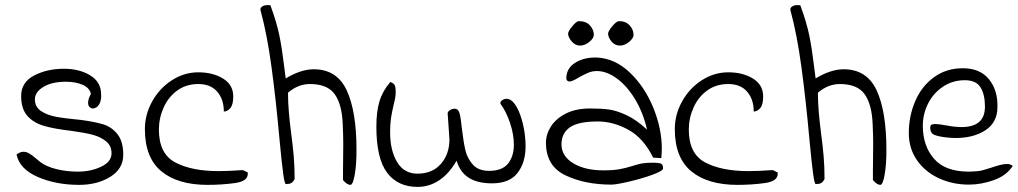

<svg xmlns="http://www.w3.org/2000/svg" viewBox="-20 -725 3997 754"><path d="M72 -129Q84 -129 95.5 -122Q107 -115 119 -104.5Q131 -94 138 -89Q161 -71 201 -61Q241 -51 286 -51Q337 -51 377.5 -70.5Q418 -90 418 -123Q418 -153 396 -170.5Q374 -188 343 -196Q312 -204 261 -211Q192 -219 151.5 -231Q111 -243 87 -270.5Q63 -298 63 -348Q63 -402 114 -428.5Q165 -455 231 -455Q291 -455 333.5 -429.5Q376 -404 377 -357Q379 -330 369 -314.5Q359 -299 345 -299Q337 -299 331.5 -305Q326 -311 326 -321Q326 -337 337 -356Q332 -380 304.5 -392Q277 -404 239 -404Q183 -404 150 -383.5Q117 -363 117 -335Q117 -305 141 -289Q165 -273 199.5 -266.5Q234 -260 298 -254Q351 -247 384.5 -237Q418 -227 441 -198.5Q464 -170 464 -117Q464 -62 413 -30.5Q362 1 291 1Q200 1 128.5 -30Q57 -61 45 -118Q59 -129 72 -129Z M549 -218Q549 -275 577.5 -326.5Q606 -378 654.5 -409.5Q703 -441 759 -441Q816 -441 856 -416.5Q896 -392 896 -346Q896 -314 884.5 -300.5Q873 -287 859 -287Q859 -335 833 -365Q807 -395 759 -395Q711 -395 676 -369.5Q641 -344 622.5 -302.5Q604 -261 604 -216Q604 -121 668.5 -87Q733 -53 839 -53Q875 -53 933 -57Q935 -57 942 -53Q949 -49 953 -48V-42Q953 -13 902 -6Q851 1 795 1Q678 1 613.5 -52.5Q549 -106 549 -218Z M1078 -174Q1064 -330 1046.5 -460Q1029 -590 1003 -685Q1001 -693 1009 -699Q1017 -705 1031 -705Q1038 -705 1042 -704Q1067 -636 1077.5 -584Q1088 -532 1097 -456L1102 -417Q1162 -453 1212 -453Q1303 -453 1341.5 -370.5Q1380 -288 1380 -136Q1380 -78 1373 -38.5Q1366 1 1356 1Q1343 1 1327 -18V-51L1328 -160Q1328 -191 1326 -237Q1323 -315 1294.5 -355Q1266 -395 1197 -395Q1151 -395 1111 -361Q1111 -323 1114.5 -283Q1118 -243 1123 -205Q1130 -152 1133.5 -111.5Q1137 -71 1137 -22Q1131 -10 1123.5 -6Q1116 -2 1103 -2Q1098 -1 1092.5 -40Q1087 -79 1078 -174Z M1773 -94Q1743 -42 1704 -16.5Q1665 9 1620 9Q1542 9 1500 -47Q1458 -103 1458 -228Q1458 -287 1470.5 -328Q1483 -369 1513 -403Q1527 -398 1530.5 -389.5Q1534 -381 1534 -365Q1534 -349 1530.5 -333Q1527 -317 1526 -314Q1519 -284 1515.5 -261.5Q1512 -239 1512 -206Q1512 -134 1539.5 -88.5Q1567 -43 1619 -43Q1678 -43 1711.5 -81.5Q1745 -120 1745 -178L1738 -280Q1738 -286 1746.5 -292Q1755 -298 1766 -298Q1780 -298 1785 -279Q1790 -260 1794 -219Q1800 -168 1807.5 -135.5Q1815 -103 1837 -78.5Q1859 -54 1901 -54Q1952 -54 1975 -82.5Q1998 -111 1998 -157Q1998 -198 1982.5 -243.5Q1967 -289 1945 -318Q1944 -327 1954.5 -333Q1965 -339 1976 -336Q1994 -332 2009.5 -304Q2025 -276 2034.5 -234Q2044 -192 2044 -150Q2044 -87 2012.5 -46Q1981 -5 1912 -5Q1856 -5 1821.5 -26.5Q1787 -48 1773 -94Z M2124 -165Q2124 -198 2144 -229Q2164 -260 2203 -279.5Q2242 -299 2298 -299Q2341 -299 2371 -295Q2401 -291 2440 -273Q2479 -255 2521 -216Q2505 -285 2473 -337Q2441 -389 2401.5 -417.5Q2362 -446 2324 -446Q2306 -446 2290.5 -439.5Q2275 -433 2253 -421Q2228 -405 2216 -405Q2211 -405 2207.5 -408.5Q2204 -412 2204 -417Q2204 -457 2239.5 -479Q2275 -501 2326 -499Q2396 -495 2454 -439.5Q2512 -384 2545.5 -302Q2579 -220 2579 -141Q2579 -128 2577 -104L2545 -106Q2507 -183 2447.5 -215.5Q2388 -248 2328 -248Q2251 -248 2218 -225Q2185 -202 2185 -158Q2185 -112 2231 -84Q2277 -56 2349 -56Q2389 -56 2413 -60.5Q2437 -65 2463 -73Q2484 -80 2500 -83Q2516 -86 2541 -86Q2569 -86 2576.5 -82Q2584 -78 2584 -64Q2584 -54 2543 -39Q2502 -24 2451 -12Q2400 0 2381 0Q2277 0 2200.5 -36.5Q2124 -73 2124 -165ZM2211 -593Q2211 -602 2227.5 -622Q2244 -642 2253 -642Q2282 -642 2297 -625Q2312 -608 2312 -588Q2312 -575 2294.5 -560.5Q2277 -546 2258 -546Q2239 -546 2225 -562.5Q2211 -579 2211 -593ZM2368 -593Q2368 -602 2384.5 -622Q2401 -642 2411 -642Q2438 -642 2453 -625Q2468 -608 2468 -588Q2468 -575 2450.5 -560.5Q2433 -546 2415 -546Q2394 -546 2381 -562.5Q2368 -579 2368 -593Z M2630 -218Q2630 -275 2658.5 -326.5Q2687 -378 2735.5 -409.5Q2784 -441 2840 -441Q2897 -441 2937 -416.5Q2977 -392 2977 -346Q2977 -314 2965.5 -300.5Q2954 -287 2940 -287Q2940 -335 2914 -365Q2888 -395 2840 -395Q2792 -395 2757 -369.5Q2722 -344 2703.5 -302.5Q2685 -261 2685 -216Q2685 -121 2749.5 -87Q2814 -53 2920 -53Q2956 -53 3014 -57Q3016 -57 3023 -53Q3030 -49 3034 -48V-42Q3034 -13 2983 -6Q2932 1 2876 1Q2759 1 2694.5 -52.5Q2630 -106 2630 -218Z M3159 -174Q3145 -330 3127.5 -460Q3110 -590 3084 -685Q3082 -693 3090 -699Q3098 -705 3112 -705Q3119 -705 3123 -704Q3148 -636 3158.5 -584Q3169 -532 3178 -456L3183 -417Q3243 -453 3293 -453Q3384 -453 3422.5 -370.5Q3461 -288 3461 -136Q3461 -78 3454 -38.5Q3447 1 3437 1Q3424 1 3408 -18V-51L3409 -160Q3409 -191 3407 -237Q3404 -315 3375.5 -355Q3347 -395 3278 -395Q3232 -395 3192 -361Q3192 -323 3195.5 -283Q3199 -243 3204 -205Q3211 -152 3214.5 -111.5Q3218 -71 3218 -22Q3212 -10 3204.5 -6Q3197 -2 3184 -2Q3179 -1 3173.5 -40Q3168 -79 3159 -174Z M3549 -202Q3549 -269 3574 -327.5Q3599 -386 3647.5 -421.5Q3696 -457 3761 -457Q3829 -457 3864 -413.5Q3899 -370 3897 -304Q3897 -245 3850.5 -214Q3804 -183 3732 -183Q3721 -183 3699 -185Q3663 -189 3648 -196Q3633 -203 3633 -224Q3633 -231 3637 -234.5Q3641 -238 3653 -238Q3666 -238 3699 -232Q3731 -226 3756 -226Q3848 -226 3848 -306Q3848 -354 3830.5 -382Q3813 -410 3769 -410Q3721 -410 3683 -384.5Q3645 -359 3624.5 -318Q3604 -277 3604 -231Q3604 -152 3648 -101.5Q3692 -51 3784 -51Q3795 -51 3821 -53Q3832 -54 3848 -59Q3864 -64 3871 -66Q3914 -81 3934 -81Q3949 -81 3957 -73Q3932 -35 3882.5 -17.5Q3833 0 3785 0Q3721 0 3667 -25Q3613 -50 3581 -96Q3549 -142 3549 -202Z"/></svg>

Font: Indie Flower
Style: Regular
Weight: 400
Designer: Kimberly Geswein
Foundry: Kimberly Geswein
Version: Version 2.000